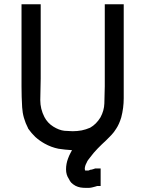

<svg xmlns="http://www.w3.org/2000/svg" viewBox="-20 -700 690 910"><path d="M172.9 -328.1 170.9 -225.6Q170.9 -183.6 190.4 -145.5Q205.1 -117.2 232.4 -100.1Q259.8 -83 285.2 -80.1Q313.5 -78.1 324.2 -78.1Q345.7 -78.1 367.2 -82Q386.7 -85.9 407.2 -94.7Q436.5 -111.3 456.1 -143.6Q473.6 -175.8 474.6 -210Q475.6 -249 476.6 -291V-679.7H494.1H496.1H500H502.9H504.9H513.7H519.5H526.4H532.2H540H548.8H566.4V-234.4Q566.4 -188.5 554.7 -143.6Q544.9 -111.3 531.2 -90.8Q520.5 -73.2 508.3 -60.5Q496.1 -47.9 483.4 -35.2Q461.9 -15.6 442.9 3.9Q423.8 23.4 407.2 45.9Q394.5 60.5 390.6 71.3Q382.8 85 381.8 98.6Q381.8 102.5 382.8 107.4Q383.8 107.4 385.7 108.4H391.6H398.4Q400.4 108.4 408.2 104.5H411.1Q420.9 102.5 430.7 98.6H434.6Q437.5 98.6 441.4 98.6H457V117.2V120.1V125V132.8V141.6V146.5V152.3V157.2V163.1V181.6H444.3H443.4H440.4Q439.5 181.6 432.6 184.1Q425.8 186.5 419.9 187.5Q416 188.5 410.6 189.5Q405.3 190.4 401.9 190.4Q398.4 190.4 393.6 190.4H391.6H385.7H384.8Q373 190.4 361.3 188.5Q349.6 186.5 337.9 180.7Q324.2 172.9 317.9 166Q311.5 159.2 306.6 148.4Q293 128.9 293 102.5Q293 76.2 302.7 50.8Q307.6 37.1 314.5 24.4Q318.4 18.6 321.3 11.7Q288.1 9.8 256.8 4.9Q222.7 -2 191.4 -19.5Q167 -33.2 147.5 -50.8Q128.9 -68.4 113.3 -90.8V-91.8Q87.9 -140.6 85 -191.4Q82 -240.2 82 -291V-679.7H99.6H102.5H106.4H116.2H125H131.8H138.7H146.5H154.3H172.9Z"/></svg>

Font: LeFont
Style: Default
Weight: 400
Designer: Leryon MEDIA
Version: Version 1.0